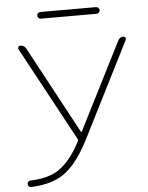

<svg xmlns="http://www.w3.org/2000/svg" viewBox="-60 -971 779 1008"><g transform="rotate(-5 329.5 -466.5)"><path d="M190.4 -886.7Q183.6 -886.7 178.2 -892.1Q172.9 -897.5 172.9 -904.3Q172.9 -911.1 178.2 -916.5Q183.6 -921.9 190.4 -921.9H484.4Q491.2 -921.9 496.6 -916.5Q502 -911.1 502 -904.3Q502 -897.5 496.6 -892.1Q491.2 -886.7 484.4 -886.7ZM348.6 -276.4Q349.6 -275.4 350.6 -275.4Q351.6 -275.4 352.5 -276.4L585.9 -737.3Q594.7 -754.9 614.3 -754.9Q621.1 -754.9 624 -749Q626 -746.1 626 -743.2Q626 -740.2 625 -737.3L369.1 -230.5Q305.7 -107.4 234.4 -58.6Q168.9 -14.6 62.5 -10.7Q62.5 -10.7 62.5 -10.7Q55.7 -10.7 50.8 -15.6Q45.9 -20.5 45.9 -27.8Q45.9 -35.2 50.8 -40Q55.7 -44.9 62.5 -44.9Q159.2 -47.9 214.8 -86.9Q275.4 -127.9 329.1 -230.5Q331.1 -234.4 329.1 -238.3L59.6 -737.3Q56.6 -743.2 60.1 -749Q63.5 -754.9 70.3 -754.9Q90.8 -754.9 100.6 -737.3Z"/></g></svg>

Font: Gen Jyuu Gothic ExtraLight
Style: Regular
Weight: 100
Designer: [Source Han Sans]
Ryoko NISHIZUKA  (kana & ideographs); Paul D. Hunt (Latin, Greek & Cyrillic); Wenlong ZHANG  (bopomofo
Version: Version 1.002.20150607